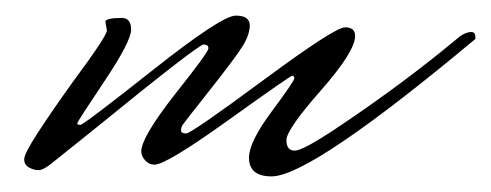

<svg xmlns="http://www.w3.org/2000/svg" viewBox="-20 -213 629 246"><path d="M117 -174 115 -185Q115 -190 136 -190Q148 -190 148 -175Q148 -160 113.5 -108.5Q79 -57 79 -55Q79 -53 83 -53Q87 -53 175.5 -123Q264 -193 282 -193Q300 -193 300 -180.5Q300 -168 290 -152.5Q280 -137 248 -96.5Q216 -56 214 -53Q212 -50 212 -46Q212 -42 218.5 -42Q225 -42 317 -110Q409 -178 422 -178Q435 -178 435 -167Q435 -147 391 -97Q347 -47 347 -33.5Q347 -20 357.5 -20Q368 -20 410 -48Q485 -98 548 -149L570 -167Q578 -172 583.5 -172Q589 -172 589 -166V-163Q378 13 328 13Q299 13 299 -11Q299 -31 328 -70Q357 -109 357 -112.5Q357 -116 354.5 -116Q352 -116 272.5 -59Q193 -2 178 -2Q171 -2 166 -7.5Q161 -13 161 -19Q161 -37 204 -92Q247 -146 247 -151Q247 -156 241 -156Q234 -156 99 -46L49 -6Q36 5 29.5 5Q23 5 17 1.5Q11 -2 11 -9Q11 -16 28.5 -43Q46 -70 74 -109Q117 -167 117 -174Z"/></svg>

Font: Mrs Saint Delafield
Style: Regular
Weight: 400
Designer: Alejandro Paul
Foundry: Alejandro Paul
Version: Version 1.000